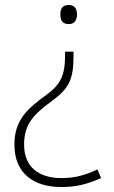

<svg xmlns="http://www.w3.org/2000/svg" viewBox="-20 -561 457 773"><path d="M290 -503C290 -526 280 -541 257 -541C231 -541 223 -526 223 -503C223 -480 231 -464 257 -464C280 -464 290 -480 290 -503ZM276 -337V-353H242V-340C242 -255 223 -221 168 -180C90 -124 38 -77 38 21C38 134 112 192 227 192C286 192 330 181 387 156L372 121C325 144 281 156 228 156C138 156 77 113 77 21C77 -64 118 -102 191 -156C259 -206 276 -243 276 -337Z"/></svg>

Font: Noto Sans Thai Looped ExtraLight
Style: Regular
Weight: 200
Designer: Sasikarn Vongin, Ben Mitchell
Foundry: The Fontpad Ltd
Version: Version 1.001